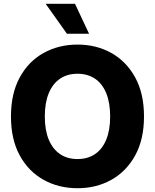

<svg xmlns="http://www.w3.org/2000/svg" viewBox="-20 -970 807 1000"><path d="M383.8 10.3Q285.6 10.3 207 -33.4Q128.4 -77.1 82.8 -160.6Q37.1 -244.1 37.1 -363.3Q37.1 -482.9 82.8 -566.7Q128.4 -650.4 207 -694.1Q285.6 -737.8 383.8 -737.8Q481.4 -737.8 559.8 -694.1Q638.2 -650.4 684.1 -566.7Q730 -482.9 730 -363.3Q730 -244.1 684.1 -160.6Q638.2 -77.1 559.8 -33.4Q481.4 10.3 383.8 10.3ZM383.8 -141.6Q436.5 -141.6 474.6 -167.2Q512.7 -192.9 533.2 -242.4Q553.7 -292 553.7 -363.3Q553.7 -435.1 533.2 -484.9Q512.7 -534.7 474.6 -560.3Q436.5 -585.9 383.8 -585.9Q331.1 -585.9 293 -560.3Q254.9 -534.7 234.1 -484.9Q213.4 -435.1 213.4 -363.3Q213.4 -292 234.1 -242.4Q254.9 -192.9 293 -167.2Q331.1 -141.6 383.8 -141.6ZM328.6 -794.4 217.8 -950.2H370.6L443.8 -794.4Z"/></svg>

Font: Inter 18pt ExtraBold
Style: Regular
Weight: 800
Designer: Rasmus Andersson
Foundry: rsms
Version: Version 4.001;git-66647c0bb